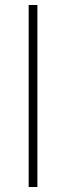

<svg xmlns="http://www.w3.org/2000/svg" viewBox="-20 -750 265 770"><path d="M95 0V-730H130V0Z"/></svg>

Font: TypoPRO Titillium Maps
Style: 1 wt
Weight: 100
Designer: Campivisivi
Foundry: Accademia di Belle Arti di Urbino and students of MA course of Visual design
Version: Version 001.001